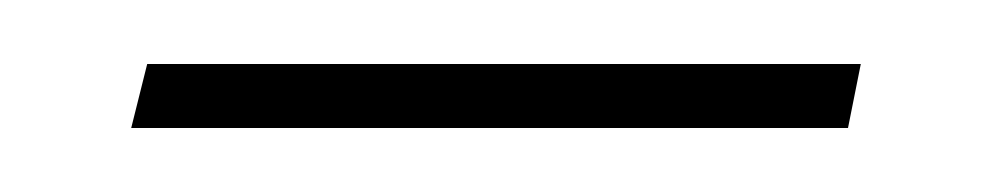

<svg xmlns="http://www.w3.org/2000/svg" viewBox="-20 -307 307 60"><path d="M21 -267H245L249 -287H26Z"/></svg>

Font: Noto Serif Display Condensed Medium
Style: Italic
Weight: 500
Width: 3
Italic angle: -12°
Designer: Monotype Design Team
Foundry: Monotype Imaging Inc.
Version: Version 2.009